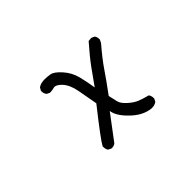

<svg xmlns="http://www.w3.org/2000/svg" viewBox="-91 -759 1183 1183"><g transform="rotate(-45 500.0 -167.5)"><path d="M694 129H688Q618 122 556 59Q502 6 495 -42L374 119Q362 129 345 129H339L319 119Q310 106 310 88V81Q329 44 470 -134Q458 -200 446.5 -263.5Q435 -327 404 -361Q378 -388 359 -388L351 -387Q334 -382 320 -382H313L294 -392Q283 -406 283 -424V-430L294 -449Q315 -464 349 -464Q371 -464 397 -459.5Q423 -455 460 -413.5Q497 -372 510.5 -318.5Q524 -265 532 -210Q569 -263 606.5 -314.5Q644 -366 708 -439L733 -441L753 -432Q763 -420 763 -402V-396L753 -376Q688 -300 653 -248Q618 -196 556 -112Q563 -79 569 -53.5Q575 -28 606.5 0Q638 28 666 39Q694 50 733 60Q743 73 743 92V98L733 117Q716 129 694 129Z"/></g></svg>

Font: Xiaolai Mono SC
Style: Regular
Weight: 400
Monospace: yes
Designer: LXGW / Nozomi Seto
Version: Version 3.113;September 30, 2024